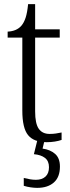

<svg xmlns="http://www.w3.org/2000/svg" viewBox="-20 -678 340 929"><path d="M206 10Q144 10 116 -24Q88 -58 88 -143V-496H17V-525Q60 -527 83 -553Q96 -568 104 -592.5Q112 -617 116 -658H150V-536H269V-496H150V-139Q150 -80 167.5 -55Q185 -30 220 -30Q237 -30 250 -32Q263 -34 278 -37V-1Q264 4 245 7Q226 10 206 10ZM160 231Q146 231 128.5 228.5Q111 226 95 221V183Q111 187 125.5 189.5Q140 192 154 192Q183 192 200 176.5Q217 161 217 131Q217 101 197.5 86Q178 71 144 68L163 -9H198L186 41Q223 46 246.5 66.5Q270 87 270 128Q270 179 240.5 205Q211 231 160 231Z"/></svg>

Font: Noto Serif SemiCondensed Light
Style: Regular
Weight: 300
Width: 4
Designer: Monotype Design Team
Foundry: Monotype Imaging Inc.
Version: Version 2.013